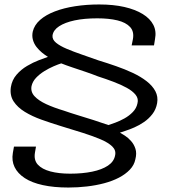

<svg xmlns="http://www.w3.org/2000/svg" viewBox="-20 -700 798 859"><path d="M286 139Q328.5 139 369 134.2Q409.5 129.5 446.2 119.8Q483 110 512.2 94.8Q541.5 79.5 561 59Q580.5 38.5 585.5 13Q592.5 -14 586 -34.2Q579.5 -54.5 566.2 -69.2Q553 -84 539 -93Q525 -102 516.5 -106.5Q524.5 -109.5 542 -115Q559.5 -120.5 581.2 -130Q603 -139.5 624.5 -154.2Q646 -169 662 -189.8Q678 -210.5 683 -238.5Q688 -267.5 675.2 -291.8Q662.5 -316 635.8 -336.8Q609 -357.5 573.8 -374Q538.5 -390.5 499 -404.2Q459.5 -418 420 -430Q383.5 -443 346.5 -455.8Q309.5 -468.5 278.8 -481.5Q248 -494.5 230.5 -509Q213 -523.5 215 -541.5Q218.5 -565.5 244.5 -582.5Q270.5 -599.5 314 -608.8Q357.5 -618 415.5 -618Q467.5 -618 505.5 -608.8Q543.5 -599.5 562.2 -579Q581 -558.5 574.5 -524L569 -497H669L673.5 -525Q680.5 -560.5 666 -588.8Q651.5 -617 618.5 -637.2Q585.5 -657.5 536.5 -668.8Q487.5 -680 423.5 -680Q367 -680 316.5 -672.2Q266 -664.5 225.5 -649Q185 -633.5 159.2 -610.8Q133.5 -588 126.5 -558.5Q122.5 -539.5 127.2 -522Q132 -504.5 143.2 -490Q154.5 -475.5 168 -464.5Q181.5 -453.5 194.5 -445.5Q180 -440.5 154.2 -430.8Q128.5 -421 101.2 -405Q74 -389 53.8 -365.5Q33.5 -342 28.5 -309.5Q23.5 -273 41 -246.2Q58.5 -219.5 91.2 -199.5Q124 -179.5 166 -164.5Q208 -149.5 252 -136Q305 -120 350.8 -105.5Q396.5 -91 430.5 -76.5Q464.5 -62 482.2 -44.8Q500 -27.5 495 -5Q490 23 463 41Q436 59 392.5 68Q349 77 294 77Q243 77 205.5 67Q168 57 149.2 36.5Q130.5 16 136.5 -18L141 -44H42.5L37.5 -16Q31.5 19 45.2 47.5Q59 76 90.8 96.8Q122.5 117.5 171.8 128.2Q221 139 286 139ZM465 -140.5Q434 -151.5 398.5 -162.8Q363 -174 328.5 -184.5Q294 -195 265.5 -205Q220.5 -218.5 186.5 -234.2Q152.5 -250 134.5 -269.5Q116.5 -289 121 -314.5Q125.5 -335 141.2 -351.8Q157 -368.5 178 -381.5Q199 -394.5 220 -403.5Q241 -412.5 254 -416.5Q275 -408 303.5 -398.5Q332 -389 362.2 -378.8Q392.5 -368.5 419 -358Q453.5 -347 487.2 -334.2Q521 -321.5 547 -307.2Q573 -293 586.8 -275.8Q600.5 -258.5 595 -237.5Q590.5 -215.5 574.2 -198.8Q558 -182 536.8 -170.2Q515.5 -158.5 495.8 -151.2Q476 -144 465 -140.5Z"/></svg>

Font: Anybody Expanded
Style: Italic
Weight: 400
Width: 7
Italic angle: -10°
Version: Version 1.113;gftools[0.9.25]